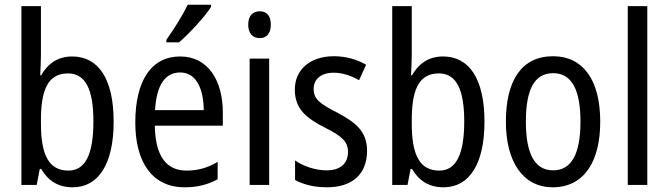

<svg xmlns="http://www.w3.org/2000/svg" viewBox="-20 -786 2841 816"><path d="M154 -553V-760H71V0H136L149 -68H155C185 -17 228 10 289 10C398 10 463 -88 463 -269C463 -451 398 -546 287 -546C227 -546 184 -517 155 -466H151C152 -493 154 -524 154 -553ZM269 -474C344 -474 377 -405 377 -270C377 -129 342 -61 271 -61C188 -61 154 -127 154 -260V-275C154 -395 179 -474 269 -474Z M877 -757V-766H778C756 -721 722 -666 687 -617V-606H741C783 -642 852 -716 877 -757ZM746 -546C624 -546 555 -445 555 -265C555 -102 623 10 765 10C819 10 862 -1 905 -24V-98C861 -72 820 -61 773 -61C685 -61 640 -125 638 -252H927V-308C927 -444 864 -546 746 -546ZM746 -478C815 -478 845 -407 846 -318H639C645 -425 682 -478 746 -478Z M1084 -738C1054 -738 1035 -719 1035 -681C1035 -644 1054 -624 1084 -624C1113 -624 1131 -644 1131 -681C1131 -719 1114 -738 1084 -738ZM1124 -537H1041V0H1124Z M1540 -145C1540 -228 1491 -266 1414 -307C1339 -345 1313 -365 1313 -408C1313 -450 1345 -477 1398 -477C1436 -477 1473 -464 1506 -445L1536 -511C1495 -534 1450 -547 1399 -547C1300 -547 1233 -492 1233 -405C1233 -321 1284 -283 1362 -243C1435 -207 1459 -182 1459 -141C1459 -92 1428 -62 1368 -62C1318 -62 1267 -81 1234 -104V-21C1267 -3 1312 10 1370 10C1476 10 1540 -45 1540 -145Z M1730 -553V-760H1647V0H1712L1725 -68H1731C1761 -17 1804 10 1865 10C1974 10 2039 -88 2039 -269C2039 -451 1974 -546 1863 -546C1803 -546 1760 -517 1731 -466H1727C1728 -493 1730 -524 1730 -553ZM1845 -474C1920 -474 1953 -405 1953 -270C1953 -129 1918 -61 1847 -61C1764 -61 1730 -127 1730 -260V-275C1730 -395 1755 -474 1845 -474Z M2531 -269C2531 -450 2455 -547 2331 -547C2198 -547 2130 -446 2130 -269C2130 -98 2203 10 2329 10C2462 10 2531 -99 2531 -269ZM2215 -269C2215 -404 2250 -475 2331 -475C2410 -475 2447 -404 2447 -269C2447 -134 2410 -62 2331 -62C2251 -62 2215 -135 2215 -269Z M2731 0V-760H2648V0Z"/></svg>

Font: Noto Sans Sinhala Condensed
Style: Regular
Weight: 400
Width: 3
Designer: Jelle Bosma - Monotype Design Team
Foundry: Monotype Imaging Inc.
Version: Version 2.006